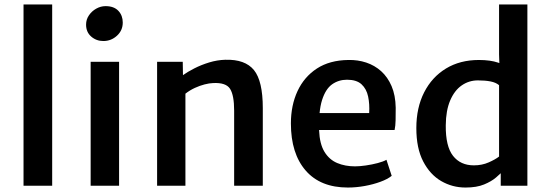

<svg xmlns="http://www.w3.org/2000/svg" viewBox="-20 -833 2466 861"><path d="M85.5 0V-813H214V0Z M386.5 0V-556H514V0ZM443.5 -649Q412 -649 389 -669Q366 -689 366 -722.5Q366 -745.5 378.8 -764.2Q391.5 -783 411.5 -794.2Q431.5 -805.5 453.5 -805.5Q491 -805.5 510.8 -784.5Q530.5 -763.5 530.5 -732Q530.5 -696.5 504.5 -672.8Q478.5 -649 443.5 -649Z M684.5 0V-556H799.5L800.5 -496Q820.5 -510.5 851.2 -526.2Q882 -542 918 -553Q954 -564 990.5 -565Q1079 -567.5 1118.8 -518.8Q1158.5 -470 1158.5 -348V0H1030V-337Q1030 -405.5 1011.8 -434.5Q993.5 -463.5 935.5 -460.5Q919 -460 897.5 -454.5Q876 -449 853.8 -438.8Q831.5 -428.5 811.5 -413V0Z M1540 8Q1417 8 1350.8 -68.2Q1284.5 -144.5 1284.5 -279.5Q1284.5 -360.5 1314.2 -424.5Q1344 -488.5 1401.2 -525.8Q1458.5 -563 1542 -564Q1584.5 -565 1622.2 -552.5Q1660 -540 1689.2 -513.8Q1718.5 -487.5 1736 -446.8Q1753.5 -406 1754.5 -350Q1754.5 -319 1754 -293.8Q1753.5 -268.5 1749.5 -250H1356.5L1366.5 -326H1635.5Q1638 -366 1630.8 -400.2Q1623.5 -434.5 1601.2 -455Q1579 -475.5 1536 -475.5Q1498.5 -475.5 1469.2 -454.8Q1440 -434 1424.2 -384.2Q1408.5 -334.5 1411 -247.5Q1413.5 -187.5 1435 -152.2Q1456.5 -117 1492 -102Q1527.5 -87 1572 -87Q1592.5 -87 1620.5 -91Q1648.5 -95 1674 -101.8Q1699.5 -108.5 1713 -116.5L1736.5 -44.5Q1718 -29.5 1686 -17.8Q1654 -6 1615.8 1Q1577.5 8 1540 8Z M2225.5 0V-72.5L2218 -77V-465.5L2222 -468.5L2218 -589V-813H2345V0ZM2067.5 8Q2008.5 8 1958.5 -21Q1908.5 -50 1877.8 -109Q1847 -168 1847 -258.5Q1847 -350 1882 -418.8Q1917 -487.5 1980 -525.8Q2043 -564 2127.5 -564Q2179 -564 2213.5 -552.2Q2248 -540.5 2257.5 -532L2218 -451Q2204 -463 2179.8 -467.8Q2155.5 -472.5 2123 -472.5Q2083 -472.5 2050.5 -450Q2018 -427.5 1998.8 -382.5Q1979.5 -337.5 1979 -271Q1978 -177 2011.5 -134.2Q2045 -91.5 2105 -91.5Q2141.5 -91.5 2171.5 -104.8Q2201.5 -118 2218 -131L2237 -67.5Q2225 -55 2204.5 -37.2Q2184 -19.5 2150.8 -5.8Q2117.5 8 2067.5 8Z"/></svg>

Font: Merriweather Sans Medium
Style: Regular
Weight: 500
Designer: Eben Sorkin
Foundry: Eben Sorkin
Version: Version 2.001